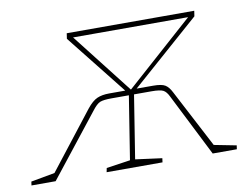

<svg xmlns="http://www.w3.org/2000/svg" viewBox="-116 -609 911 697"><g transform="rotate(-10 340.0 -261.0)"><path d="M624 -30 706 -14 704 0H615L499 -230Q490 -249 478.5 -255Q467 -261 435 -261H371L334 -28L432 -15L430 0H224L227 -15L315 -28L352 -261H288Q259 -261 246 -256Q233 -251 215 -227L36 0H-53L-51 -14L37 -30L200 -239Q220 -264 238 -272Q256 -280 283 -280H342L166 -502L169 -522H639L636 -502L384 -280H445Q476 -280 489 -272Q502 -264 512 -244ZM189 -503 363 -280 613 -503Z"/></g></svg>

Font: Bitter Pro Thin
Style: Italic
Weight: 250
Italic angle: -9°
Designer: Sol Matas, and Bitter project Authors
Foundry: Sol Matas
Version: Version 1.010